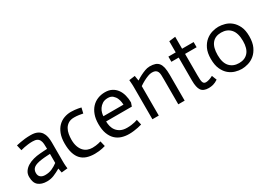

<svg xmlns="http://www.w3.org/2000/svg" viewBox="1 -1364 2910 2088"><g transform="rotate(-30 1456.5 -320.0)"><path d="M352 -231Q332 -230 314 -229Q296 -228 278.5 -226.5Q261 -225 247 -223Q175 -214 145 -191.5Q115 -169 115 -127Q115 -92 136.5 -74.5Q158 -57 193 -57Q241 -57 278.5 -73.5Q316 -90 352 -117ZM351 -47Q304 -20 263.5 -3.5Q223 13 176 13Q109 13 69.5 -19.5Q30 -52 30 -127Q30 -166 50 -195Q70 -224 102.5 -243.5Q135 -263 176 -274Q217 -285 260 -288Q278 -290 307 -291.5Q336 -293 352 -294Q352 -329 350 -356.5Q348 -384 338 -403.5Q328 -423 308.5 -433Q289 -443 253 -443Q224 -443 197 -439.5Q170 -436 149 -432Q124 -427 103 -421L87 -490Q112 -496 141 -501Q166 -506 199 -509.5Q232 -513 270 -513Q321 -513 352.5 -498Q384 -483 401.5 -457.5Q419 -432 425.5 -399.5Q432 -367 432 -331V-91Q432 -77 432.5 -61.5Q433 -46 434.5 -31Q436 -16 438 0L361 8Z M885 -430Q868 -434 838 -438.5Q808 -443 777 -443Q732 -443 703.5 -425Q675 -407 659 -378.5Q643 -350 637 -315.5Q631 -281 631 -248Q631 -197 644 -160.5Q657 -124 678.5 -101Q700 -78 728 -67.5Q756 -57 787 -57Q808 -57 827.5 -59.5Q847 -62 863.5 -65.5Q880 -69 895 -74L911 -7Q890 -1 872 3Q854 7 829.5 10Q805 13 777 13Q722 13 679 -1Q636 -15 606.5 -46Q577 -77 561.5 -127Q546 -177 546 -249Q546 -319 565.5 -369.5Q585 -420 617 -451.5Q649 -483 690.5 -498Q732 -513 777 -513Q801 -513 823.5 -510.5Q846 -508 863 -505Q883 -501 901 -497Z M1370 -12Q1347 -5 1322.5 0Q1298 5 1268.5 9Q1239 13 1207 13Q1157 13 1114 -1Q1071 -15 1039 -46Q1007 -77 988.5 -126.5Q970 -176 970 -248Q970 -313 988 -362.5Q1006 -412 1037.5 -445.5Q1069 -479 1111.5 -496Q1154 -513 1204 -513Q1253 -513 1289 -494Q1325 -475 1348.5 -442.5Q1372 -410 1383.5 -366.5Q1395 -323 1395 -275L1380 -231H1057Q1057 -200 1065 -169Q1073 -138 1092.5 -113Q1112 -88 1143.5 -72.5Q1175 -57 1222 -57Q1252 -57 1277 -60.5Q1302 -64 1320.5 -68.5Q1339 -73 1355 -79ZM1312 -295Q1312 -302 1309 -326Q1306 -350 1295 -376Q1284 -402 1261 -422.5Q1238 -443 1200 -443Q1158 -443 1131 -425.5Q1104 -408 1088 -384Q1072 -360 1066 -335Q1060 -310 1060 -295Z M1505 -403Q1506 -424 1500 -494L1574 -504L1585 -440Q1615 -460 1644.5 -475Q1674 -490 1705 -501.5Q1736 -513 1765 -513Q1806 -513 1833.5 -503.5Q1861 -494 1878 -472Q1895 -450 1902.5 -414Q1910 -378 1910 -324V0H1830V-315Q1830 -345 1829 -368.5Q1828 -392 1820.5 -408.5Q1813 -425 1797.5 -434Q1782 -443 1754 -443Q1728 -443 1699 -431.5Q1670 -420 1642 -405Q1614 -390 1585 -370V0H1505Z M2168 -653V-503H2313V-438H2168V-171Q2168 -138 2169.5 -116Q2171 -94 2176 -81Q2181 -68 2190 -62.5Q2199 -57 2213 -57Q2251 -58 2301 -85L2325 -24Q2292 -2 2263.5 5.5Q2235 13 2207 13Q2141 13 2114.5 -24.5Q2088 -62 2088 -149V-438H1996V-503H2088V-643Z M2468 -249Q2468 -152 2511.5 -104.5Q2555 -57 2629 -57Q2702 -57 2743 -104Q2784 -151 2784 -245Q2784 -345 2740.5 -394Q2697 -443 2622 -443Q2547 -443 2507.5 -394.5Q2468 -346 2468 -249ZM2383 -250Q2383 -326 2407 -376.5Q2431 -427 2468 -457.5Q2505 -488 2547.5 -500.5Q2590 -513 2628 -513Q2664 -513 2706.5 -501.5Q2749 -490 2785 -460.5Q2821 -431 2845 -381.5Q2869 -332 2869 -256Q2869 -177 2844.5 -125Q2820 -73 2783 -42.5Q2746 -12 2703 0.5Q2660 13 2623 13Q2585 13 2543 1Q2501 -11 2465.5 -40.5Q2430 -70 2406.5 -121Q2383 -172 2383 -250Z"/></g></svg>

Font: Actor
Style: Regular
Weight: 400
Designer: Thomas Junold
Foundry: Thomas Junold
Version: Version 1.001